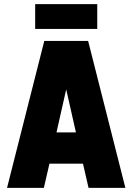

<svg xmlns="http://www.w3.org/2000/svg" viewBox="-20 -908 640 928"><path d="M14 0 194 -710H406L586 0H408L381 -117H219L192 0ZM300 -476 253 -268H347ZM150 -768V-888H450V-768Z"/></svg>

Font: Geist Mono Black
Style: Regular
Weight: 900
Monospace: yes
Designer: Basement.studio, Andrés Briganti, Mateo Zaragoza
Foundry: Basement.studio, Vercel, Andrés Briganti, Guido Ferreyra, Mateo Zaragoza
Version: Version 1.500; ttfautohint (v1.8.4.7-5d5b)